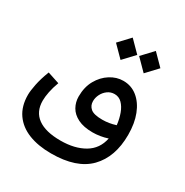

<svg xmlns="http://www.w3.org/2000/svg" viewBox="-202 -842 1192 1236"><g transform="rotate(30 394.0 -224.5)"><path d="M518 -408Q578 -408 623 -371.5Q668 -335 693 -271Q718 -207 718 -122Q718 43 627 136.5Q536 230 347 230Q251 230 180 202Q109 174 69.5 117.5Q30 61 30 -23Q30 -52 40 -102Q50 -152 74 -214L162 -185Q146 -142 138.5 -104.5Q131 -67 131 -38Q131 44 189 86Q247 128 358 128Q463 128 533.5 86.5Q604 45 621 -39Q594 -30 565.5 -25.5Q537 -21 511 -21Q444 -21 401 -42.5Q358 -64 338 -99.5Q318 -135 318 -177Q318 -247 347 -298.5Q376 -350 422 -379Q468 -408 518 -408ZM413 -197Q413 -164 437 -143.5Q461 -123 524 -123Q574 -123 623 -139Q618 -184 604 -222Q590 -260 567 -283Q544 -306 512 -306Q483 -306 460.5 -289.5Q438 -273 425.5 -248Q413 -223 413 -197ZM434 -515 353 -597 430 -679 511 -597ZM606 -515 525 -597 602 -679 683 -597Z"/></g></svg>

Font: Readex Pro
Style: Regular
Weight: 400
Designer: Bonnie Shaver-Troup, Thomas Jockin
Foundry: Lexend
Version: Version 1.204; ttfautohint (v1.8.4.7-5d5b)